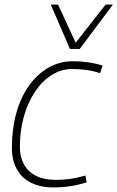

<svg xmlns="http://www.w3.org/2000/svg" viewBox="-20 -810 514 840"><path d="M214 10Q157 10 116 -10.5Q75 -31 53.5 -70Q32 -109 32 -163Q32 -245 51 -314Q70 -383 106 -434Q142 -485 191 -513.5Q240 -542 299 -542Q322 -542 343 -540Q364 -538 386 -534Q408 -530 429 -523L418 -490Q387 -500 357 -504Q327 -508 296 -508Q247 -508 205.5 -481.5Q164 -455 133 -408.5Q102 -362 84.5 -300.5Q67 -239 67 -168Q67 -122 86 -89Q105 -56 140 -39.5Q175 -23 223 -23Q250 -23 272.5 -25.5Q295 -28 315.5 -32.5Q336 -37 354 -42L359 -12Q339 -6 317 -1Q295 4 269.5 7Q244 10 214 10ZM474 -790 329 -596H286L202 -790H234L311 -623L442 -790Z"/></svg>

Font: Georama ExtraCondensed Thin ExtraLight
Style: Italic
Weight: 250
Italic angle: -9°
Version: Version 1.001